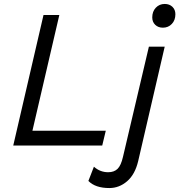

<svg xmlns="http://www.w3.org/2000/svg" viewBox="-20 -736 907 971"><path d="M804 -596Q780 -596 765 -610.5Q750 -625 750 -648Q750 -678 768 -697Q786 -716 813 -716Q837 -716 852 -701.5Q867 -687 867 -664Q867 -634 849 -615Q831 -596 804 -596ZM144 -75H515L497 0H47L200 -660H280ZM533 215Q462 215 427 179L455 107Q486 135 527 135Q557 135 574.5 118Q592 101 602 57L733 -500H813L679 78Q663 146 623 180.5Q583 215 533 215Z"/></svg>

Font: Elaine Sans
Style: Italic
Weight: 400
Italic angle: -13°
Designer: Wei Huang
Foundry: Wei Huang
Version: Version 2.001;December 24, 2019;FontCreator 12.0.0.2547 64-b